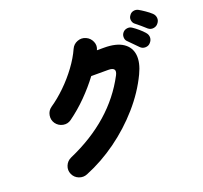

<svg xmlns="http://www.w3.org/2000/svg" viewBox="-152 -1042 1349 1274"><g transform="rotate(-20 523.0 -404.5)"><path d="M254 50Q225 62 195.5 50.5Q166 39 153 10Q140 -19 152 -48.5Q164 -78 193 -91Q518 -233 659 -501Q686 -553 623 -553H503Q456 -490 398 -431.5Q340 -373 275 -326Q249 -307 217.5 -313Q186 -319 167 -345Q149 -371 154.5 -402.5Q160 -434 186 -452Q239 -488 291.5 -539Q344 -590 387 -648.5Q430 -707 455 -763Q468 -792 498 -803.5Q528 -815 557 -802Q586 -789 598.5 -759.5Q611 -730 597 -701H647Q733 -701 780 -669.5Q827 -638 833.5 -582.5Q840 -527 805 -454Q753 -345 667.5 -247.5Q582 -150 476 -73.5Q370 3 254 50ZM870 -625Q860 -636 838.5 -657Q817 -678 803 -693Q793 -704 793 -722.5Q793 -741 806 -755Q817 -767 835 -769.5Q853 -772 868 -762Q885 -751 907.5 -732Q930 -713 944 -696Q958 -680 957.5 -660.5Q957 -641 942 -625Q929 -610 907 -609.5Q885 -609 870 -625ZM963 -722Q952 -733 929 -752Q906 -771 890 -784Q879 -794 876.5 -812Q874 -830 887 -846Q897 -860 914 -863.5Q931 -867 947 -859Q965 -849 989 -832.5Q1013 -816 1029 -801Q1044 -787 1046 -767Q1048 -747 1034 -730Q1022 -714 1001 -711Q980 -708 963 -722Z"/></g></svg>

Font: Zen Maru Gothic Black
Style: Regular
Weight: 900
Designer: Yoshimichi Ohira
Foundry: Positype
Version: Version 1.001